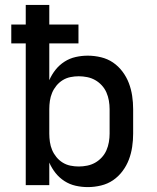

<svg xmlns="http://www.w3.org/2000/svg" viewBox="-20 -755 640 783"><path d="M338 8Q313 8 288.5 2.5Q264 -3 243 -16.5Q222 -30 206.5 -49.5Q191 -69 181 -92V0H85V-578H26V-655H85V-735H181V-655H300V-578H181V-428Q191 -451 206.5 -470.5Q222 -490 243 -503.5Q264 -517 288.5 -522.5Q313 -528 338 -528Q365 -528 392 -521.5Q419 -515 441 -500Q463 -485 479.5 -463Q496 -441 505.5 -416Q515 -391 519 -364Q523 -337 523 -310V-210Q523 -183 519 -156Q515 -129 505.5 -104Q496 -79 479.5 -57Q463 -35 441 -20Q419 -5 392 1.5Q365 8 338 8ZM301 -76Q318 -76 335.5 -79.5Q353 -83 368 -91.5Q383 -100 395 -113Q407 -126 414 -142Q421 -158 424 -175.5Q427 -193 427 -210V-310Q427 -327 424 -344.5Q421 -362 414 -378Q407 -394 395 -407Q383 -420 368 -428.5Q353 -437 335.5 -440.5Q318 -444 301 -444Q284 -444 267 -440.5Q250 -437 235.5 -428Q221 -419 210 -405.5Q199 -392 192.5 -376.5Q186 -361 183.5 -344Q181 -327 181 -310V-210Q181 -193 183.5 -176Q186 -159 192.5 -143.5Q199 -128 210 -114.5Q221 -101 235.5 -92Q250 -83 267 -79.5Q284 -76 301 -76Z"/></svg>

Font: Iosevka Custom Medium Extended
Style: Regular
Weight: 500
Width: 7
Monospace: yes
Designer: Belleve Invis
Foundry: Belleve Invis
Version: Version 11.2.4; ttfautohint (v1.8.4)